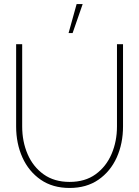

<svg xmlns="http://www.w3.org/2000/svg" viewBox="-20 -919 690 952"><path d="M325 13Q241 13 181.8 -28Q122.5 -69 91.2 -138.2Q60 -207.5 60 -292V-700H90V-292Q90 -217 117 -154.5Q144 -92 196.5 -54.5Q249 -17 325 -17Q402 -17 454.2 -55Q506.5 -93 533.2 -155.5Q560 -218 560 -292V-700H590V-292Q590 -207.5 558.8 -138.2Q527.5 -69 468.2 -28Q409 13 325 13ZM320 -755 360 -899H390L340 -755Z"/></svg>

Font: Urbanist Thin
Style: Regular
Weight: 100
Designer: Corey Hu
Foundry: Corey Hu
Version: Version 1.330; ttfautohint (v1.8.4.7-5d5b)